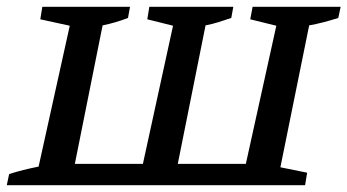

<svg xmlns="http://www.w3.org/2000/svg" viewBox="-24 -547 1026 567"><path d="M975 -494Q953 -487 932 -481.5Q911 -476 889 -472L804 -53L883 -37L877 0H-4L3 -33Q25 -40 45 -45Q65 -50 90 -55L182 -471L95 -490L101 -527H360L354 -494Q318 -480 279 -472L197 -63H398L487 -471L411 -490L417 -527H665L659 -494Q639 -487 621 -481.5Q603 -476 583 -472L501 -63H702L792 -471L715 -490L722 -527H982Z"/></svg>

Font: Piazzolla SC Medium
Style: Italic
Weight: 500
Italic angle: -11.3°
Designer: Juan Pablo del Peral
Foundry: Huerta Tipografica
Version: Version 1.330